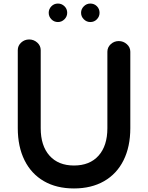

<svg xmlns="http://www.w3.org/2000/svg" viewBox="-20 -1040 833 1080"><path d="M584 -749Q584 -774 603 -791.5Q622 -809 648 -809Q674 -809 693.5 -791.5Q713 -774 713 -749V-319Q713 -215 675 -138.5Q637 -62 565.5 -21Q494 20 396 20Q298 20 227 -21Q156 -62 118 -138.5Q80 -215 80 -319V-758Q80 -783 99 -800.5Q118 -818 144 -818Q170 -818 189.5 -800.5Q209 -783 209 -758V-319Q209 -220 258.5 -164.5Q308 -109 396 -109Q485 -109 534.5 -164.5Q584 -220 584 -319ZM254 -968Q254 -989 269 -1004.5Q284 -1020 306 -1020Q327 -1020 342.5 -1005Q358 -990 358 -968Q358 -947 342.5 -931.5Q327 -916 306 -916Q284 -916 269 -931.5Q254 -947 254 -968ZM436 -968Q436 -989 451.5 -1004.5Q467 -1020 488 -1020Q510 -1020 525 -1005Q540 -990 540 -968Q540 -947 525 -931.5Q510 -916 488 -916Q467 -916 451.5 -931.5Q436 -947 436 -968Z"/></svg>

Font: Tsukimi Rounded
Style: Bold
Weight: 700
Designer: Takashi Funayama
Foundry: Takashi Funayama
Version: Version 1.032; ttfautohint (v1.8.3)